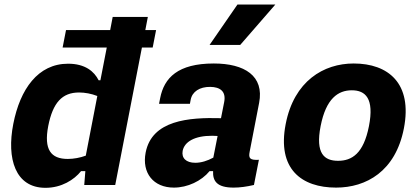

<svg xmlns="http://www.w3.org/2000/svg" viewBox="-20 -842 1900 874"><path d="M40.5 -278C9.5 -119.5 49.5 13 187 13C260 13 317.5 -23.5 349 -63H368.5L363.5 0H504.5L626 -625.5H675L690.5 -705H641.5L653 -765H493L481.5 -705H280.5L265 -625.5H466L437 -476.5H429C409 -516.5 368 -552 290 -552C153 -552 71.5 -436.5 40.5 -278ZM199.5 -268C220.5 -375 263 -421 340 -421C366.5 -421 396.5 -415.5 423 -405L370.5 -133.5C345 -124 315.5 -118.5 288.5 -118.5C211.5 -118.5 179 -161 199.5 -268Z M953 -553C790 -553 727 -488 709 -395L704 -369.5H844.5L848 -388C855 -425 889 -447 937 -446.5C981.5 -446 1010 -426.5 1000.5 -377.5L986 -304C839.5 -308 671.5 -295 643 -147.5C625 -54.5 678.5 12 771.5 12C834 12 897 -18 934 -63H950C948 -18.5 966.5 12 1043.5 12C1071.5 12 1102 8 1136 0L1158.5 -114.5C1117.5 -112.5 1110.5 -121 1116.5 -151.5L1159.5 -373.5C1183.5 -496.5 1093.5 -553 953 -553ZM934 -637.5 1061 -821.5H1233.5L1073.5 -637.5ZM811.5 -155.5C820 -197 866 -224 945.5 -224L970.5 -223L951 -124.5C924.5 -110 896 -101 869 -101C827 -101 805.5 -122.5 811.5 -155.5Z M1818.5 -257.5C1858.5 -463 1747 -553 1590 -553C1453 -553 1318.5 -473 1280.5 -277.5C1240.5 -72 1353 12 1510 12C1647 12 1780.5 -62 1818.5 -257.5ZM1659.5 -268C1635 -142.5 1581.5 -110 1519 -110C1456.5 -110 1415 -142.5 1439.5 -268C1464 -393.5 1519 -431 1581.5 -431C1644 -431 1684 -393.5 1659.5 -268Z"/></svg>

Font: Monaspace Neon ExtraBold
Style: Italic
Weight: 800
Italic angle: -11°
Designer: Riley Cran & the Lettermatic Team
Foundry: Lettermatic
Version: Version 1.200 (Monaspace Neon)